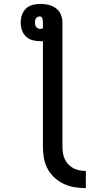

<svg xmlns="http://www.w3.org/2000/svg" viewBox="-20 -755 540 984"><path d="M420 209Q391 209 362.5 204.5Q334 200 308 188Q282 176 260 156Q238 136 224.5 111Q211 86 205.5 57.5Q200 29 200 0V-544Q196 -544 193 -544Q190 -544 186 -544Q166 -544 147 -549Q128 -554 113.5 -567.5Q99 -581 92.5 -600.5Q86 -620 86 -639Q86 -659 92.5 -678.5Q99 -698 113.5 -711.5Q128 -725 148 -730Q168 -735 188 -735Q209 -735 229.5 -730Q250 -725 267 -712.5Q284 -700 292 -680Q300 -660 300 -639V0Q300 16 303 32Q306 48 313 62.5Q320 77 331.5 89Q343 101 357.5 108Q372 115 388 118Q404 121 420 121ZM186 -607Q190 -607 193.5 -608Q197 -609 200 -610V-639Q200 -644 199.5 -649Q199 -654 197.5 -659Q196 -664 192.5 -667.5Q189 -671 185 -671Q179 -671 173.5 -668.5Q168 -666 164.5 -661Q161 -656 160 -650.5Q159 -645 159 -639Q159 -633 160.5 -627Q162 -621 165.5 -616.5Q169 -612 174.5 -609.5Q180 -607 186 -607Z"/></svg>

Font: Iosevka Slab Semibold
Style: Regular
Weight: 600
Monospace: yes
Designer: Belleve Invis
Foundry: Belleve Invis
Version: Version 11.1.1; ttfautohint (v1.8.3)